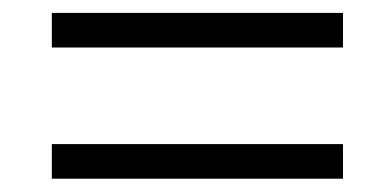

<svg xmlns="http://www.w3.org/2000/svg" viewBox="-20 -476 570 293"><path d="M503.4 -203.3V-256.1H59.1V-203.3H503.4ZM503.4 -403.5V-456.3H59.1V-403.5H503.4Z"/></svg>

Font: Source Serif Variable
Style: Italic
Weight: 389
Italic angle: -12°
Designer: Frank Grießhammer
Foundry: Adobe Systems Incorporated
Version: Version 3.001;hotconv 1.0.111;makeotfexe 2.5.65597